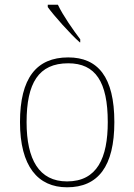

<svg xmlns="http://www.w3.org/2000/svg" viewBox="-20 -786 571 816"><path d="M319 -606H321V-619C292 -657 247 -721 226 -766H183V-756C208 -721 278 -642 319 -606ZM265 10C397 10 466 -79 466 -267C466 -459 396 -542 270 -542C135 -542 65 -454 65 -267C65 -79 141 10 265 10ZM265 -15C146 -15 93 -108 93 -267C93 -433 144 -517 270 -517C386 -517 438 -438 438 -267C438 -115 393 -15 265 -15Z"/></svg>

Font: Noto Serif Sinhala Thin
Style: Regular
Weight: 100
Designer: Jelle Bosma - Monotype Design Team
Foundry: Monotype Imaging Inc.
Version: Version 2.007